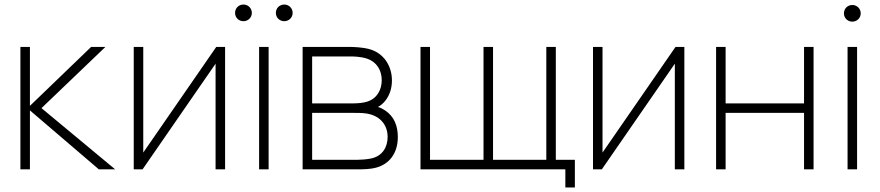

<svg xmlns="http://www.w3.org/2000/svg" viewBox="-20 -747 3881 847"><path d="M70 0H112V-260L416 0H488L163 -270L445 -540H382L112 -280V-540H70Z M973 -540H934L612 -74V-540H570V0H609L931 -466V0H973Z M1234 -653.5C1254.5 -653.5 1271 -669.5 1271 -690C1271 -711 1254.5 -727 1234 -727C1213 -727 1197 -711 1197 -690C1197 -669.5 1213 -653.5 1234 -653.5ZM1054 -653.5C1074.5 -653.5 1091 -669.5 1091 -690C1091 -711 1074.5 -727 1054 -727C1033 -727 1017 -711 1017 -690C1017 -669.5 1033 -653.5 1054 -653.5ZM1123 0H1165V-540H1123Z M1315 0H1557C1580 0 1613 0 1641 -8C1695 -23 1735 -68 1735 -143C1735 -191 1719 -233 1680 -259C1668 -267 1656 -273 1647 -275C1658 -281 1671 -291 1680 -303C1699 -327 1709 -358 1709 -392C1709 -456 1673 -514 1607 -531C1575 -539 1536 -540 1522 -540H1315ZM1357 -291V-498H1527C1535 -498 1571 -498 1600 -488C1641 -474 1664 -438 1664 -393C1664 -352 1644 -313 1601 -299C1583 -293 1557 -291 1542 -291ZM1357 -42V-249H1541C1556 -249 1575 -249 1591 -247C1652 -240 1690 -200 1690 -143C1690 -99 1668 -59 1618 -48C1599 -44 1571 -42 1557 -42Z M2474 80H2516V-42H2432V-540H2390V-42H2155V-540H2113V-42H1877V-540H1835V0H2474Z M2999 -540H2960L2638 -74V-540H2596V0H2635L2957 -466V0H2999Z M3139 0H3181V-249H3527V0H3569V-540H3527V-291H3181V-540H3139Z M3740 -651.5C3760.5 -651.5 3777 -667.5 3777 -688C3777 -709 3760.5 -725 3740 -725C3719 -725 3703 -709 3703 -688C3703 -667.5 3719 -651.5 3740 -651.5ZM3719 0H3761V-540H3719Z"/></svg>

Font: Hauora ExtraLight
Style: Regular
Weight: 200
Designer: Mikhail Sharanda
Foundry: WCYS & Co.
Version: Version 1.010